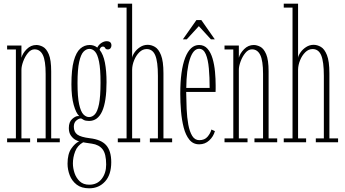

<svg xmlns="http://www.w3.org/2000/svg" viewBox="-20 -770 1866 1039"><path d="M18.5 0V-21H66V-502.5H18.5V-523.5H96V-457.5Q102.5 -482 124.8 -504.2Q147 -526.5 177 -526.5Q193.5 -526.5 212.2 -516.8Q231 -507 244 -476.5Q257 -446 257 -383.5V-21H303.5V0H180.5V-21H227V-370Q227 -441.5 212 -472.2Q197 -503 167 -503Q147 -503 131 -483.2Q115 -463.5 105.5 -437.5Q96 -411.5 96 -392.5V-21H143V0Z M463 249Q420.5 249 394.8 229Q369 209 357.2 178.2Q345.5 147.5 345.5 116Q345.5 63 365.8 34Q386 5 408 -5Q400.5 -6.5 387.2 -14Q374 -21.5 363.2 -37Q352.5 -52.5 352.5 -77Q352.5 -110 370.5 -126Q388.5 -142 402 -142Q403.5 -142 406 -142Q408.5 -142 409 -141.5Q391.5 -157.5 379 -201.8Q366.5 -246 366.5 -314Q366.5 -394 379.2 -440.5Q392 -487 414.2 -506.8Q436.5 -526.5 465 -526.5Q489 -526.5 506.5 -512.5Q514 -528 528.5 -537.5Q543 -547 557 -547Q583 -547 583 -524Q583 -515 577.8 -508.8Q572.5 -502.5 563.5 -502.5Q552.5 -502.5 549 -510.2Q545.5 -518 536 -518Q530 -518 525.2 -512.8Q520.5 -507.5 519 -500.5Q539 -476 547.8 -431Q556.5 -386 556.5 -325.5Q556.5 -115.5 462 -115.5Q443 -115.5 432.8 -121.2Q422.5 -127 421.5 -128Q420 -129 417 -129Q406.5 -129 393 -117.8Q379.5 -106.5 379.5 -84.5Q379.5 -56 398.2 -42Q417 -28 466 -22Q527.5 -15 554.8 16Q582 47 582 107.5Q582 175.5 548.5 212.2Q515 249 463 249ZM462 -136.5Q479.5 -136.5 493.5 -151.5Q507.5 -166.5 515.8 -206.8Q524 -247 524 -323.5Q524 -397 516 -436.2Q508 -475.5 494.5 -490.5Q481 -505.5 464 -505.5Q447 -505.5 432.2 -490.5Q417.5 -475.5 408.5 -435.2Q399.5 -395 399.5 -320Q399.5 -245.5 408.2 -205.8Q417 -166 431.2 -151.2Q445.5 -136.5 462 -136.5ZM463 229.5Q506 229.5 530.2 198.2Q554.5 167 554.5 120.5Q554.5 62.5 535 37.8Q515.5 13 477.5 7.5Q457 4.5 446 2.8Q435 1 430 0Q399 17.5 386.8 49.5Q374.5 81.5 374.5 114Q374.5 140 383.5 166.8Q392.5 193.5 411.8 211.5Q431 229.5 463 229.5Z M617.5 0V-21H665V-729H617.5V-750H695V-457Q696.5 -469.5 708 -486.2Q719.5 -503 738.2 -515.2Q757 -527.5 779.5 -527.5Q799 -527.5 818.5 -516.2Q838 -505 851.2 -472Q864.5 -439 864.5 -373.5V-21H911.5V0H791V-21H834.5V-360Q834.5 -436.5 820.2 -470.5Q806 -504.5 773.5 -504.5Q751.5 -504.5 734 -487.2Q716.5 -470 706 -444.2Q695.5 -418.5 695 -393V-21H738.5V0Z M1058 11Q1025 11 1004.8 -14Q984.5 -39 974 -80Q963.5 -121 959.5 -169Q955.5 -217 955.5 -262.5Q955.5 -389 982.2 -457.8Q1009 -526.5 1057.5 -526.5Q1085.5 -526.5 1103.2 -506Q1121 -485.5 1130.5 -452.5Q1140 -419.5 1143.5 -381.5Q1147 -343.5 1147 -308Q1147 -299 1147 -290.2Q1147 -281.5 1146.5 -272.5H987.5Q988 -226.5 990 -180.2Q992 -134 999 -95.8Q1006 -57.5 1020.2 -34.5Q1034.5 -11.5 1058.5 -11.5Q1087.5 -11.5 1103.2 -30.2Q1119 -49 1124 -69L1143 -60.5Q1135 -31 1112.2 -10Q1089.5 11 1058 11ZM1057.5 -506Q1025.5 -506 1007.2 -449.2Q989 -392.5 988 -294H1114.5Q1114.5 -351.5 1110.2 -399.8Q1106 -448 1093.5 -477Q1081 -506 1057.5 -506ZM969.5 -557 1043 -661.5H1069.5L1142.5 -557H1121.5L1056 -628.5L990.5 -557Z M1195 0V-21H1242.5V-502.5H1195V-523.5H1272.5V-457.5Q1279 -482 1301.2 -504.2Q1323.5 -526.5 1353.5 -526.5Q1370 -526.5 1388.8 -516.8Q1407.5 -507 1420.5 -476.5Q1433.5 -446 1433.5 -383.5V-21H1480V0H1357V-21H1403.5V-370Q1403.5 -441.5 1388.5 -472.2Q1373.5 -503 1343.5 -503Q1323.5 -503 1307.5 -483.2Q1291.5 -463.5 1282 -437.5Q1272.5 -411.5 1272.5 -392.5V-21H1319.5V0Z M1515.5 0V-21H1563V-729H1515.5V-750H1593V-457Q1594.5 -469.5 1606 -486.2Q1617.5 -503 1636.2 -515.2Q1655 -527.5 1677.5 -527.5Q1697 -527.5 1716.5 -516.2Q1736 -505 1749.2 -472Q1762.5 -439 1762.5 -373.5V-21H1809.5V0H1689V-21H1732.5V-360Q1732.5 -436.5 1718.2 -470.5Q1704 -504.5 1671.5 -504.5Q1649.5 -504.5 1632 -487.2Q1614.5 -470 1604 -444.2Q1593.5 -418.5 1593 -393V-21H1636.5V0Z"/></svg>

Font: Imbue 50pt Thin
Style: Regular
Weight: 100
Designer: Tyler Finck
Foundry: Etcetera Type Company
Version: Version 1.102; ttfautohint (v1.8.3)